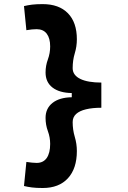

<svg xmlns="http://www.w3.org/2000/svg" viewBox="-20 -814 626 938"><path d="M188.5 104.5Q157.2 104.5 136.2 101.8Q115.2 99.1 97.2 94.7L108.9 -22.9Q123 -21 135.7 -19.5Q148.4 -18.1 159.2 -18.1Q191.4 -18.1 208.3 -42.2Q225.1 -66.4 225.1 -110.8Q225.1 -143.1 213.9 -173.3Q202.6 -203.6 202.6 -238.3Q202.6 -284.2 236.3 -311Q270 -337.9 330.6 -338.9V-359.4Q270 -360.4 236.3 -386.5Q202.6 -412.6 202.6 -460Q202.6 -493.2 213.9 -523.7Q225.1 -554.2 225.1 -587.4Q225.1 -627.4 208.3 -649.4Q191.4 -671.4 159.2 -671.4Q148.4 -671.4 135.7 -670.2Q123 -668.9 108.9 -666.5L97.2 -784.2Q115.2 -788.6 136.2 -791.3Q157.2 -793.9 188.5 -793.9Q268.1 -793.9 311.8 -749.3Q355.5 -704.6 355.5 -622.1Q355.5 -586.9 345.2 -553.2Q335 -519.5 335 -481Q335 -463.4 344.7 -450.2Q354.5 -437 372.8 -428.2Q391.1 -419.4 417 -415Q442.9 -410.6 475.1 -410.6V-287.6Q431.6 -287.6 400.1 -280Q368.7 -272.5 351.8 -257.1Q335 -241.7 335 -217.3Q335 -180.2 345.2 -145.8Q355.5 -111.3 355.5 -76.2Q355.5 9.3 311.8 56.9Q268.1 104.5 188.5 104.5Z"/></svg>

Font: Cascadia Mono
Style: Regular
Weight: 400
Monospace: yes
Designer: Aaron Bell
Foundry: Saja Typeworks
Version: Version 2102.003